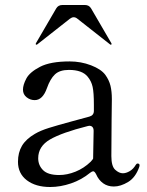

<svg xmlns="http://www.w3.org/2000/svg" viewBox="-20 -735 590 769"><path d="M539 -73 538 -67Q523 -24 493 -6Q463 12 436 12Q411 12 393 -1Q375 -14 365 -37Q359 -49 353 -49Q349 -49 341 -43Q307 -15 264.5 -0.5Q222 14 181 14Q123 14 87.5 -13Q52 -40 52 -87Q52 -124 68 -151Q84 -178 120 -199Q142 -212 175.5 -222.5Q209 -233 268 -249Q321 -263 338 -268Q356 -273 356 -291V-316Q356 -364 351 -387Q346 -410 331 -428Q309 -455 256 -455Q219 -455 200 -437Q181 -419 168 -382Q151 -334 119 -334Q101 -334 86.5 -345.5Q72 -357 72 -376Q72 -395 85.5 -420.5Q99 -446 140.5 -467.5Q182 -489 259 -489Q304 -489 344.5 -473.5Q385 -458 402 -435Q417 -414 422.5 -391.5Q428 -369 428 -338Q428 -291 427 -255L426 -110Q426 -69 441.5 -55Q457 -41 472 -41Q485 -41 499.5 -49.5Q514 -58 524 -75Q527 -80 531 -80Q539 -80 539 -73ZM343 -87Q353 -98 353 -100V-101L355 -211Q355 -223 348.5 -228Q342 -233 331 -230Q228 -204 180.5 -176.5Q133 -149 133 -101Q133 -73 152.5 -53.5Q172 -34 217 -34Q249 -34 282.5 -47.5Q316 -61 343 -87ZM123 -559 124 -562 205 -701Q213 -715 230 -715H320Q337 -715 345 -701L426 -562L427 -559Q427 -556 424 -556Q422 -556 421 -557L290 -660Q283 -666 275 -666Q268 -666 260 -660L129 -557Q128 -556 126 -556Q123 -556 123 -559Z"/></svg>

Font: Shippori Mincho B1
Style: Regular
Weight: 400
Designer: FONTDASU
Foundry: FONTDASU / Google Inc. / but / Adobe
Version: Version 3.110; ttfautohint (v1.8.3)